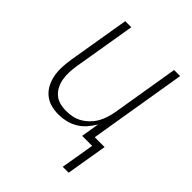

<svg xmlns="http://www.w3.org/2000/svg" viewBox="-198 -625 895 895"><g transform="rotate(45 250.0 -177.0)"><path d="M412 166H373L401 0H335L350 -90Q337 -68 320 -48.5Q303 -29 280.5 -16Q258 -3 234 2.5Q210 8 186 8Q159 8 134.5 1Q110 -6 91 -22.5Q72 -39 61 -61.5Q50 -84 45.5 -109.5Q41 -135 42.5 -162Q44 -189 48 -215L99 -520H139L87 -209Q84 -188 83 -166.5Q82 -145 85.5 -124Q89 -103 98 -85Q107 -67 122 -53.5Q137 -40 157.5 -34.5Q178 -29 200 -29Q220 -29 240 -33Q260 -37 278.5 -47.5Q297 -58 313 -74Q329 -90 339.5 -108.5Q350 -127 356 -147Q362 -167 366 -187L421 -520H461L381 -37H446Z"/></g></svg>

Font: Iosevka Term Curly Extralight
Style: Italic
Weight: 200
Italic angle: -9°
Designer: Belleve Invis
Foundry: Belleve Invis
Version: Version 32.3.0